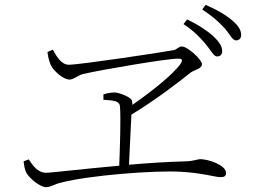

<svg xmlns="http://www.w3.org/2000/svg" viewBox="-20 -808 1040 789"><path d="M825 -627C847 -601 858 -576 872 -576C884 -576 893 -583 893 -598C893 -617 882 -635 856 -660C833 -680 798 -705 749 -728L734 -709C777 -681 803 -653 825 -627ZM902 -693C925 -668 934 -642 950 -642C962 -642 971 -650 971 -664C971 -684 960 -703 932 -726C910 -745 874 -767 825 -788L811 -769C855 -740 878 -719 902 -693ZM77 -145C80 -120 83 -107 90 -95C101 -77 143 -39 169 -39C191 -39 200 -51 233 -58C343 -87 615 -109 726 -102C812 -97 866 -80 886 -80C901 -80 909 -84 909 -97C909 -129 838 -154 802 -154C791 -154 779 -146 741 -145C669 -143 588 -138 510 -131L520 -337C626 -401 725 -479 761 -508C779 -522 810 -525 810 -544C810 -563 751 -617 727 -617C714 -617 708 -605 694 -602C647 -593 308 -542 263 -542C229 -542 210 -582 197 -604L175 -594C178 -568 185 -549 190 -538C201 -517 239 -481 266 -481C283 -481 301 -499 322 -504C401 -522 664 -567 712 -567C729 -567 732 -562 722 -546C697 -508 608 -435 524 -377C524 -383 524 -389 522 -395C518 -409 469 -428 451 -428C436 -428 420 -425 405 -420V-398C450 -395 471 -393 473 -371C477 -324 473 -205 470 -127C321 -114 191 -98 169 -98C136 -98 116 -126 98 -153Z"/></svg>

Font: Noto Serif TC ExtraLight
Style: Regular
Weight: 200
Designer: Ryoko NISHIZUKA 西塚涼子 (kana & ideographs); Frank Grießhammer (Latin, Greek & Cyrillic); Wenlong ZHANG 张文龙 (bopomofo); San
Foundry: Adobe
Version: Version 2.001;hotconv 1.1.0;makeotfexe 2.6.0